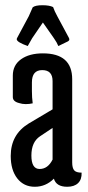

<svg xmlns="http://www.w3.org/2000/svg" viewBox="-20 -704 336 734"><path d="M181 -94V-215L133 -183Q100 -161 100 -109.5Q100 -58 131.5 -58Q163 -58 181 -94ZM144 -500Q256 -500 256 -401V-83Q256 -62 263.5 -53Q271 -44 292 -44Q293 -18 278.5 -4Q264 10 237 10Q195 10 186 -21Q155 10 113 10Q71 10 46 -22Q21 -54 21 -108Q21 -190 90 -232L181 -286V-394Q181 -436 141.5 -436Q102 -436 102 -389V-356Q102 -331 105 -309Q92 -306 78.5 -306Q65 -306 53 -310Q29 -316 29 -333V-415Q29 -455 60.5 -477.5Q92 -500 144 -500ZM86 -528Q44 -543 44 -554Q44 -557 46 -560L90 -642L105 -676Q115 -684 142 -684Q169 -684 183 -677Q188 -662 199 -642L243 -560Q245 -557 245 -553Q245 -549 240 -546L203 -528Q198 -541 186 -558L144 -618L103 -558Z"/></svg>

Font: Medula One
Style: Regular
Weight: 400
Designer: Luciano Vergara
Foundry: Luciano Vergara
Version: Version 1.002